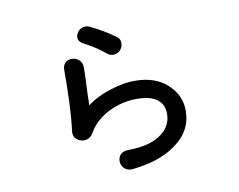

<svg xmlns="http://www.w3.org/2000/svg" viewBox="-78 -860 1156 929"><g transform="rotate(-10 500.0 -395.0)"><path d="M258.8 -564.5Q258.8 -485.4 255.9 -408.2Q252 -323.2 245.1 -271.5Q241.2 -252 251 -236.3Q260.7 -222.7 277.3 -216.8Q294.9 -210.9 311.5 -216.8Q329.1 -223.6 339.8 -241.2Q372.1 -299.8 441.4 -335Q507.8 -367.2 579.1 -367.2Q643.6 -367.2 676.8 -343.8Q711.9 -319.3 711.9 -270.5Q711.9 -213.9 665 -176.8Q608.4 -130.9 495.1 -130.9Q468.8 -129.9 456.1 -114.3Q444.3 -99.6 446.3 -79.1Q448.2 -59.6 462.9 -46.9Q478.5 -33.2 502.9 -36.1Q634.8 -49.8 714.8 -107.4Q803.7 -169.9 803.7 -270.5Q803.7 -342.8 750 -395.5Q689.5 -455.1 585.9 -455.1Q534.2 -456.1 468.8 -435.5Q395.5 -413.1 348.6 -376L349.6 -427.7Q351.6 -467.8 352.5 -491.2Q354.5 -531.2 354.5 -564.5Q353.5 -586.9 337.9 -599.6Q324.2 -612.3 304.7 -612.3Q285.2 -613.3 272.5 -601.6Q257.8 -587.9 258.8 -564.5ZM417 -750Q399.4 -758.8 381.8 -752.9Q365.2 -748 356.4 -733.4Q346.7 -719.7 348.6 -704.1Q351.6 -687.5 370.1 -677.7Q398.4 -663.1 425.8 -645.5Q451.2 -628.9 473.6 -610.4Q491.2 -594.7 511.7 -597.7Q530.3 -599.6 543 -615.2Q554.7 -630.9 553.7 -648.4Q553.7 -668 536.1 -679.7Q509.8 -699.2 479.5 -716.8Q447.3 -736.3 417 -750Z"/></g></svg>

Font: Gungsuh
Style: Regular
Weight: 400
Version: Version 2.21